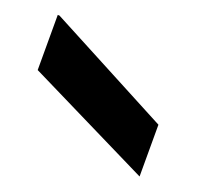

<svg xmlns="http://www.w3.org/2000/svg" viewBox="-55 -805 332 324"><g transform="rotate(20 111.5 -643.5)"><path d="M223 -539 0 -649V-748H3L223 -632Z"/></g></svg>

Font: DM Sans 9pt 36pt SemiBold
Style: Regular
Weight: 600
Version: Version 4.004;gftools[0.9.30]